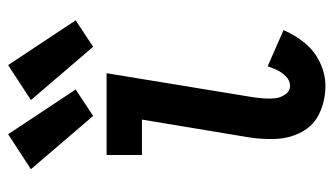

<svg xmlns="http://www.w3.org/2000/svg" viewBox="-194 -618 820 472"><g transform="rotate(-90 216.0 -382.0)"><path d="M241 8Q270 8 298.5 -5.5Q327 -19 346.5 -43Q366 -67 378 -95L289 -134Q285 -122 279.5 -110.5Q274 -99 264 -89Q254 -79 241 -79Q228 -79 220 -90.5Q212 -102 210.5 -115Q209 -128 210 -142Q211 -156 213 -170L272 -530H71V-443H158L115 -184Q109 -149 110.5 -114Q112 -79 128 -49.5Q144 -20 175 -6Q206 8 241 8ZM337 -563 402 -606 292 -772 206 -716ZM167 -563 232 -606 122 -772 36 -716Z"/></g></svg>

Font: Iosevka Sparkle Medium
Style: Italic
Weight: 500
Italic angle: -9°
Designer: Belleve Invis
Foundry: Belleve Invis
Version: Version 4.5.0; ttfautohint (v1.8.3)